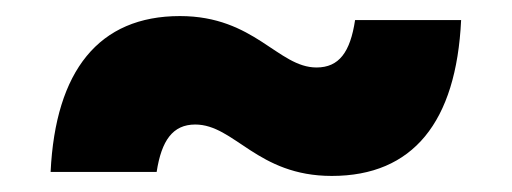

<svg xmlns="http://www.w3.org/2000/svg" viewBox="-20 -450 637 239"><path d="M554 -425H422C416 -385 402 -366 374 -366C326 -366 297 -430 204 -430C103 -430 49 -362 43 -236H175C181 -275 195 -295 223 -295C272 -295 300 -231 393 -231C494 -231 548 -298 554 -425Z"/></svg>

Font: Work Sans
Style: Bold
Weight: 700
Designer: Wei Huang
Foundry: Wei Huang
Version: Version 2.012